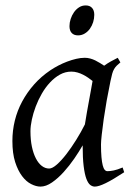

<svg xmlns="http://www.w3.org/2000/svg" viewBox="-20 -671 490 711"><path d="M294.4 -210.4Q297.9 -232.4 302 -256.1Q306.2 -279.8 310.3 -301.8Q314.5 -323.7 317.6 -342Q320.8 -360.4 322.8 -371.1Q315.4 -377 306.6 -383.1Q297.9 -389.2 287.8 -394.3Q277.8 -399.4 266.8 -402.6Q255.9 -405.8 244.1 -405.8Q221.7 -405.8 201.9 -394.8Q182.1 -383.8 165.3 -365.7Q148.4 -347.7 135 -324.5Q121.6 -301.3 112.3 -276.6Q103 -252 97.9 -228Q92.8 -204.1 92.8 -185.1Q92.8 -153.3 98.1 -127.9Q103.5 -102.5 112.8 -84.5Q122.1 -66.4 134.8 -56.6Q147.5 -46.9 162.1 -46.9Q173.8 -46.9 190.7 -61.8Q207.5 -76.7 225.8 -100.3Q244.1 -124 262.2 -153.1Q280.3 -182.1 294.4 -210.4ZM439.9 -33.2Q397.5 -5.4 371.3 7.3Q345.2 20 331.1 20Q322.3 20 314.2 13.9Q306.2 7.8 299.8 -9Q293.5 -25.9 289.8 -55.7Q286.1 -85.4 286.1 -132.8Q273.4 -110.4 255.1 -83.7Q236.8 -57.1 215.8 -33.9Q194.8 -10.7 172.6 4.6Q150.4 20 129.9 20Q113.8 20 95.5 10.7Q77.1 1.5 61.8 -18.8Q46.4 -39.1 36.1 -71Q25.9 -103 25.9 -148.9Q25.9 -187.5 34.9 -224.4Q43.9 -261.2 62 -294.9Q80.1 -328.6 106.2 -358.2Q132.3 -387.7 167 -411.1Q180.2 -419.9 196 -428.2Q211.9 -436.5 228.8 -442.9Q245.6 -449.2 262.2 -453.1Q278.8 -457 293.9 -457Q304.2 -457 314 -454.3Q323.7 -451.7 332.8 -447.3Q341.8 -442.9 350.1 -437.7Q358.4 -432.6 365.7 -427.7Q377 -436 389.6 -443.1Q402.3 -450.2 416 -457L425.8 -439.9Q417.5 -433.1 412.1 -427.7Q406.7 -422.4 402.6 -415.3Q398.4 -408.2 395.5 -397.9Q392.6 -387.7 389.2 -371.1Q381.8 -335.9 375.2 -299.1Q368.7 -262.2 364 -229.5Q359.4 -196.8 356.7 -171.9Q354 -147 354 -136.2Q354 -108.4 355.7 -89.4Q357.4 -70.3 360.4 -58.8Q363.3 -47.4 367.7 -42.2Q372.1 -37.1 377.9 -37.1Q387.7 -37.1 401.1 -39.8Q414.6 -42.5 434.1 -50.8ZM329.1 -616.2Q329.1 -602.5 325 -589.1Q320.8 -575.7 313 -564.7Q305.2 -553.7 293.9 -546.9Q282.7 -540 269 -540Q253.9 -540 245.6 -548.8Q237.3 -557.6 237.3 -574.2Q237.3 -587.4 241.7 -600.8Q246.1 -614.3 253.9 -625.5Q261.7 -636.7 272.7 -643.8Q283.7 -650.9 297.4 -650.9Q312.5 -650.9 320.8 -641.8Q329.1 -632.8 329.1 -616.2Z"/></svg>

Font: Gentium Plus Eur
Style: Italic
Weight: 400
Italic angle: -8°
Designer: J. Victor Gaultney, Annie Olsen, Iska Routamaa, Becca Hirsbrunner
Foundry: SIL International
Version: Version 5.000